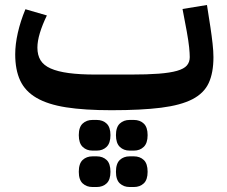

<svg xmlns="http://www.w3.org/2000/svg" viewBox="-20 -430 910 770"><path d="M427 12Q319 12 245.5 0.5Q172 -11 126.5 -37.5Q81 -64 61 -107Q41 -150 41 -212Q41 -252 51.5 -298.5Q62 -345 82 -393L168 -368Q150 -331 140 -298Q130 -265 130 -239Q130 -209 142.5 -188.5Q155 -168 183 -155.5Q211 -143 255.5 -137Q300 -131 364 -131H504Q571 -131 616.5 -134.5Q662 -138 690 -146Q718 -154 729.5 -167.5Q741 -181 741 -201Q741 -216 738.5 -240.5Q736 -265 729 -304L712 -394L810 -410L824 -320Q829 -287 832.5 -255.5Q836 -224 836 -201Q836 -138 817 -97Q798 -56 751.5 -32Q705 -8 626 2Q547 12 427 12ZM500 320Q476 320 460.5 305.5Q445 291 445 259Q445 226 460.5 211.5Q476 197 500 197H517Q541 197 556.5 211.5Q572 226 572 259Q572 291 556.5 305.5Q541 320 517 320ZM500 174Q476 174 460.5 159Q445 144 445 112Q445 80 460.5 65.5Q476 51 500 51H517Q541 51 556.5 65.5Q572 80 572 112Q572 144 556.5 159Q541 174 517 174ZM351 320Q327 320 311.5 305.5Q296 291 296 259Q296 226 311.5 211.5Q327 197 351 197H368Q392 197 407.5 211.5Q423 226 423 259Q423 291 407.5 305.5Q392 320 368 320ZM351 174Q327 174 311.5 159Q296 144 296 112Q296 80 311.5 65.5Q327 51 351 51H368Q392 51 407.5 65.5Q423 80 423 112Q423 144 407.5 159Q392 174 368 174Z"/></svg>

Font: IBM Plex Arabic SemiBold
Style: Regular
Weight: 600
Designer: Mike Abbink, Paul van der Laan, Pieter van Rosmalen, Wael Morcos, Khajak Apelian
Foundry: Bold Monday
Version: Version 1.0